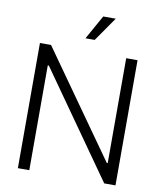

<svg xmlns="http://www.w3.org/2000/svg" viewBox="-99 -1019 927 1099"><g transform="rotate(10 364.5 -470.0)"><path d="M647.9 -727.5V0H582.5L153.3 -608.9H147V0H80.6V-727.5H145L576.7 -117.7H582V-727.5ZM332.5 -799.3 411.1 -939.9H483.9L386.2 -799.3Z"/></g></svg>

Font: Inter Tight Light
Style: Regular
Weight: 300
Designer: Rasmus Andersson
Foundry: rsms
Version: Version 3.004